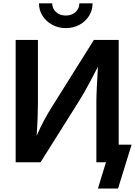

<svg xmlns="http://www.w3.org/2000/svg" viewBox="-20 -965 803 1142"><path d="M686 0H553.2V-361.3Q553.2 -391.6 555.9 -446.3Q558.6 -501 562.5 -568.4Q538.1 -521 519.5 -485.8Q501 -450.7 484.1 -420.9Q467.3 -391.1 448.2 -360.8L221.2 0H73.2V-727.5H205.6V-345.7Q205.6 -312.5 203.6 -261.2Q201.7 -210 197.8 -157.2Q221.7 -211.9 244.6 -253.7Q267.6 -295.4 287.1 -326.7L538.6 -727.5H686ZM371.6 -797.9Q326.7 -797.9 290.5 -817.6Q254.4 -837.4 233.2 -870.6Q211.9 -903.8 211.9 -945.3H290.5Q290.5 -913.6 313.5 -893.1Q336.4 -872.6 371.6 -872.6Q406.2 -872.6 429.2 -893.1Q452.1 -913.6 452.1 -945.3H530.8Q530.8 -904.3 509.8 -870.8Q488.8 -837.4 452.6 -817.6Q416.5 -797.9 371.6 -797.9ZM562.5 156.2 610.4 0H573.2V-104.5H762.7L682.1 156.2Z"/></svg>

Font: Inter-SemiBold
Style: Regular
Weight: 600
Designer: Rasmus Andersson
Foundry: rsms
Version: Version 4.000;git-a52131595